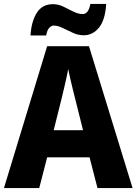

<svg xmlns="http://www.w3.org/2000/svg" viewBox="-20 -949 689 969"><path d="M472 0 432 -155H218L178 0H0L218 -716H429L649 0ZM360 -448Q355 -468 348 -496Q341 -524 334.5 -552.5Q328 -581 324 -601Q321 -581 314.5 -552.5Q308 -524 301.5 -496Q295 -468 290 -448L251 -292H399ZM134 -770Q138 -840 165.5 -884Q193 -928 248 -928Q274 -928 300 -915.5Q326 -903 350.5 -890.5Q375 -878 398 -878Q411 -878 421 -890Q431 -902 436 -929H516Q511 -848 479.5 -809.5Q448 -771 403 -771Q375 -771 348.5 -783Q322 -795 297 -807.5Q272 -820 251 -820Q240 -820 229 -809Q218 -798 213 -770Z"/></svg>

Font: Noto Sans SemiCondensed ExtraBold
Style: Regular
Weight: 800
Width: 4
Designer: Monotype Design Team
Foundry: Monotype Imaging Inc.
Version: Version 2.013; ttfautohint (v1.8.4.7-5d5b)